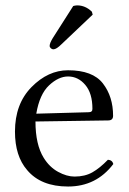

<svg xmlns="http://www.w3.org/2000/svg" viewBox="-20 -678 475 708"><path d="M250 -655.8Q255.9 -657.7 264.2 -658.2Q294.9 -658.2 318.8 -634.8L321.8 -624L207 -515.1Q188 -496.1 176.8 -496.1Q171.9 -496.1 167.5 -500Q163.1 -503.9 163.1 -508.8Q163.1 -518.6 174.3 -537.1ZM113.8 -258.8 307.1 -264.2Q321.3 -264.2 320.8 -276.9Q320.8 -334 294.4 -365Q268.1 -396 231 -396Q195.8 -396 160.9 -363.3Q126 -330.6 113.8 -258.8ZM377.9 -88.9Q394 -87.9 397.9 -73.2Q335 9.8 231 9.8Q130.9 9.8 80.1 -50.8Q35.2 -102.5 35.2 -192.9Q35.2 -294.9 96.2 -356.9Q157.2 -418.9 231 -418.9Q321.8 -418.9 359.4 -370.4Q397 -321.8 397 -251Q397 -233.9 378.9 -233.9L110.8 -230Q110.8 -145 141.1 -96.2Q162.1 -62 194.1 -44.4Q226.1 -26.9 254.9 -26.9Q293 -26.9 320.6 -42.5Q348.1 -58.1 377.9 -88.9Z"/></svg>

Font: Linux Libertine Display
Style: Regular
Weight: 400
Designer: Philipp H. Poll
Foundry: Philipp H. Poll
Version: Version 5.0.9